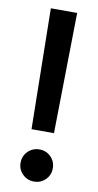

<svg xmlns="http://www.w3.org/2000/svg" viewBox="-85 -767 416 814"><g transform="rotate(10 123.0 -360.0)"><path d="M74.2 -208.5 65.9 -727.5H179.2L170.9 -208.5ZM122.6 8.3Q93.8 8.3 73.5 -11.7Q53.2 -31.7 53.2 -60.5Q53.2 -89.8 73.5 -109.9Q93.8 -129.9 122.6 -129.9Q151.9 -129.9 171.9 -109.9Q191.9 -89.8 191.9 -60.5Q191.9 -31.7 171.9 -11.7Q151.9 8.3 122.6 8.3Z"/></g></svg>

Font: Inter 28pt Medium
Style: Regular
Weight: 500
Designer: Rasmus Andersson
Foundry: rsms
Version: Version 4.001;git-66647c0bb